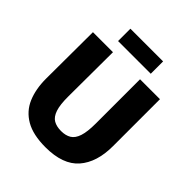

<svg xmlns="http://www.w3.org/2000/svg" viewBox="-250 -1089 1254 1254"><g transform="rotate(45 376.5 -462.0)"><path d="M380 8Q265 8 196 -32Q127 -72 96.5 -144Q66 -216 66 -312L68 -743H253L251 -334Q250.5 -256 264.8 -213.8Q279 -171.5 307.2 -155.2Q335.5 -139 377 -139Q419 -139 447 -156Q475 -173 489 -215.5Q503 -258 503 -334V-743H687V-309Q687 -160 613.8 -76Q540.5 8 380 8ZM225 -818V-932H527V-818Z"/></g></svg>

Font: Merriweather Sans ExtraBold
Style: Regular
Weight: 800
Designer: Eben Sorkin
Foundry: Eben Sorkin
Version: Version 2.001; ttfautohint (v1.8.3)